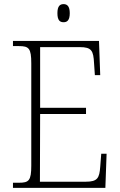

<svg xmlns="http://www.w3.org/2000/svg" viewBox="-20 -913 584 933"><path d="M289 -805C306 -805 319 -814 319 -849C319 -883 306 -893 289 -893C271 -893 259 -883 259 -849C259 -814 271 -805 289 -805ZM43 0H492L498 -166H472L467 -102C463 -48 454 -30 397 -30H174L175 -359H398V-389H175V-684H368C425 -684 434 -667 437 -606L441 -548H467L461 -714H43V-689H72C120 -689 132 -679 132 -605V-108C132 -35 120 -25 72 -25H43Z"/></svg>

Font: Noto Serif Sinhala SemiCondensed ExtraLight
Style: Regular
Weight: 200
Width: 4
Designer: Jelle Bosma - Monotype Design Team
Foundry: Monotype Imaging Inc.
Version: Version 2.007